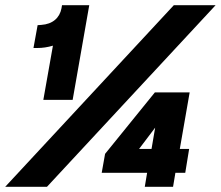

<svg xmlns="http://www.w3.org/2000/svg" viewBox="-34 -720 851 740"><path d="M-14 0H147L797 -700H636ZM170 -544 133 -335H246L310 -700H205L203 -688C196 -651 169 -627 125 -624L111 -623L95 -535H110C130 -535 150 -538 170 -544ZM524 0H633L642 -54H680L695 -146H659L697 -364H563L371 -127L358 -54H533ZM502 -146 564 -228 550 -146Z"/></svg>

Font: Fixel Display 20240404 ExBold
Style: Italic
Weight: 800
Italic angle: -10°
Designer: AlfaBravo + MacPaw
Foundry: Kyrylo Tkachov, Marchela Mozhyna, Serhii Makarenko, Maria Weinstein, Zakhar Kryvoshyya
Version: Version 1.211;Glyphs 3.2 (3225)